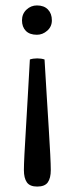

<svg xmlns="http://www.w3.org/2000/svg" viewBox="-20 -504 274 707"><path d="M117 -289Q132 -289 144 -285Q148 -217 152 -152Q156 -87 159.5 -31.5Q163 24 165 64Q167 104 167 122Q167 152 156 167.5Q145 183 117 183Q90 183 79 167.5Q68 152 68 122Q68 104 70 64Q72 24 75.5 -31.5Q79 -87 82.5 -152Q86 -217 90 -285Q102 -289 117 -289ZM116 -484Q142 -484 156.5 -469Q171 -454 171 -429Q171 -406 154 -391Q137 -376 116 -376Q89 -376 75 -390.5Q61 -405 61 -429Q61 -453 77.5 -468.5Q94 -484 116 -484Z"/></svg>

Font: Petrona Medium
Style: Regular
Weight: 500
Designer: Ringo R. Seeber
Foundry: Ringo R. Seeber
Version: Version 2.001; ttfautohint (v1.8.3)